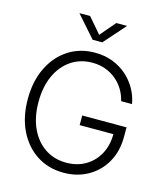

<svg xmlns="http://www.w3.org/2000/svg" viewBox="-136 -1044 990 1157"><g transform="rotate(15 359.5 -466.0)"><path d="M369.6 10.3Q274.4 10.3 201.9 -36.9Q129.4 -84 88.4 -168.2Q47.4 -252.4 47.4 -363.3Q47.4 -475.1 88.4 -559.3Q129.4 -643.6 201.7 -690.7Q273.9 -737.8 368.2 -737.8Q427.7 -737.8 477.8 -718.8Q527.8 -699.7 566.2 -666Q604.5 -632.3 629.2 -588.6Q653.8 -544.9 662.1 -496.1H594.2Q585.9 -532.2 566.7 -564.7Q547.4 -597.2 518.1 -622.1Q488.8 -647 450.9 -661.1Q413.1 -675.3 368.2 -675.3Q293 -675.3 235.6 -636.5Q178.2 -597.7 146.2 -527.6Q114.3 -457.5 114.3 -363.3Q114.3 -270 146.2 -200.2Q178.2 -130.4 235.8 -91.3Q293.5 -52.2 369.6 -52.2Q437 -52.2 489 -82.5Q541 -112.8 570.8 -167.2Q600.6 -221.7 600.6 -295.4L622.6 -292H390.1V-352.1H666.5V-292.5Q666.5 -203.1 628.2 -135Q589.8 -66.9 522.7 -28.3Q455.6 10.3 369.6 10.3ZM280.8 -943.4 362.8 -848.1 444.3 -943.4H510.3V-941.9L392.6 -809.1H332.5L215.3 -941.9V-943.4Z"/></g></svg>

Font: Inter 28pt Light
Style: Regular
Weight: 300
Designer: Rasmus Andersson
Foundry: rsms
Version: Version 4.001;git-66647c0bb